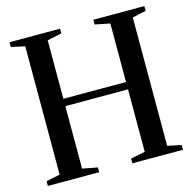

<svg xmlns="http://www.w3.org/2000/svg" viewBox="-108 -851 961 959"><g transform="rotate(-15 372.5 -371.5)"><path d="M94.5 -39.5V-703L24 -718.5V-743H285V-718.5L210.5 -703V-400.5H534.5V-703L457.5 -718.5V-743H721V-718.5L650.5 -703V-39.5L721.5 -24.5V0H460V-24.5L534.5 -39.5V-362.5H210.5V-39.5L288.5 -24.5V0H23V-24.5Z"/></g></svg>

Font: Merriweather 120pt Medium
Style: Regular
Weight: 500
Version: Version 2.100